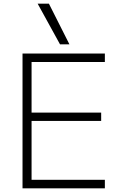

<svg xmlns="http://www.w3.org/2000/svg" viewBox="-20 -1020 666 1040"><path d="M102 0V-730H548V-684H151V-410H528V-365H151V-46H548V0ZM305 -780 184 -1000H245L356 -780Z"/></svg>

Font: M PLUS 1 Light
Style: Regular
Weight: 300
Designer: Coji Morishita
Foundry: UNDERFOREST DESIGN
Version: Version 1.001